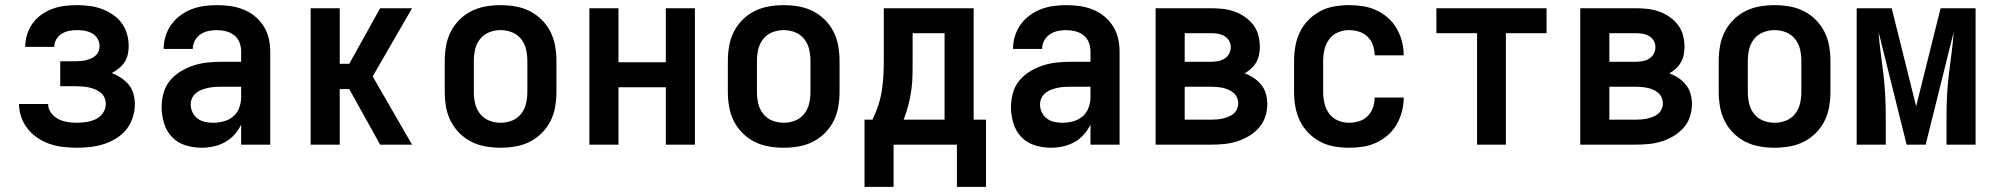

<svg xmlns="http://www.w3.org/2000/svg" viewBox="-20 -562 7740 746"><path d="M278 12Q252 12 225.5 9Q199 6 174 -2.5Q149 -11 127 -25.5Q105 -40 88.5 -60.5Q72 -81 63 -106Q54 -131 54 -158H167Q167 -139 178.5 -123.5Q190 -108 206.5 -99.5Q223 -91 241.5 -88Q260 -85 278 -85Q297 -85 316 -88Q335 -91 352 -99Q369 -107 380 -123Q391 -139 391 -158Q391 -171 386 -182.5Q381 -194 371 -202Q361 -210 349 -215Q337 -220 325 -222.5Q313 -225 300.5 -226Q288 -227 275 -227H214V-324H275Q285 -324 295.5 -325Q306 -326 315.5 -328.5Q325 -331 334.5 -335Q344 -339 351.5 -346Q359 -353 363 -362.5Q367 -372 367 -382Q367 -398 359 -411.5Q351 -425 337.5 -432.5Q324 -440 309 -442.5Q294 -445 279 -445Q263 -445 248 -442Q233 -439 220 -431Q207 -423 199 -409.5Q191 -396 191 -380H78V-381Q78 -405 85.5 -428.5Q93 -452 107 -471.5Q121 -491 141 -505Q161 -519 183.5 -527.5Q206 -536 230.5 -539Q255 -542 279 -542Q303 -542 327 -539Q351 -536 373.5 -528Q396 -520 416.5 -506.5Q437 -493 451.5 -474Q466 -455 473 -431.5Q480 -408 480 -383Q480 -367 476.5 -350.5Q473 -334 464 -320.5Q455 -307 442 -296.5Q429 -286 414 -278Q433 -271 450.5 -259.5Q468 -248 480.5 -232.5Q493 -217 498.5 -197Q504 -177 504 -157Q504 -131 495.5 -105Q487 -79 470.5 -58.5Q454 -38 431 -24Q408 -10 383 -2Q358 6 331.5 9Q305 12 278 12Z M763 12Q731 12 700.5 2.5Q670 -7 648.5 -29.5Q627 -52 617.5 -83Q608 -114 608 -145Q608 -173 615.5 -200.5Q623 -228 641 -249.5Q659 -271 683.5 -285.5Q708 -300 735 -308.5Q762 -317 789.5 -319.5Q817 -322 845 -322H917V-362Q917 -380 910.5 -397Q904 -414 890 -425Q876 -436 858 -440.5Q840 -445 822 -445Q806 -445 789.5 -441.5Q773 -438 759 -428.5Q745 -419 737 -404Q729 -389 729 -372H616Q616 -398 623.5 -422Q631 -446 645.5 -466.5Q660 -487 680.5 -502Q701 -517 724 -526Q747 -535 772 -538.5Q797 -542 822 -542Q849 -542 874.5 -538.5Q900 -535 924.5 -525.5Q949 -516 969.5 -499.5Q990 -483 1004 -461Q1018 -439 1024 -413.5Q1030 -388 1030 -362V0H917V-78Q907 -57 891 -39Q875 -21 854 -9.5Q833 2 809.5 7Q786 12 763 12ZM808 -85Q829 -85 849.5 -90.5Q870 -96 886 -109.5Q902 -123 909.5 -143.5Q917 -164 917 -184V-225H845Q832 -225 819 -224.5Q806 -224 793 -221.5Q780 -219 767 -214.5Q754 -210 743.5 -202Q733 -194 727 -182Q721 -170 721 -156Q721 -140 728 -125.5Q735 -111 747.5 -101.5Q760 -92 776 -88.5Q792 -85 808 -85Z M1581 0H1457L1337 -216H1300V0H1187V-530H1300V-314H1337L1457 -530H1581L1428 -265Z M1925 12Q1896 12 1867 7Q1838 2 1812 -11Q1786 -24 1765 -45Q1744 -66 1731 -92Q1718 -118 1713 -147Q1708 -176 1708 -205V-325Q1708 -354 1713 -383Q1718 -412 1731 -438Q1744 -464 1765 -485Q1786 -506 1812 -519Q1838 -532 1867 -537Q1896 -542 1925 -542Q1954 -542 1983 -537Q2012 -532 2038 -519Q2064 -506 2085 -485Q2106 -464 2119 -438Q2132 -412 2137 -383Q2142 -354 2142 -325V-205Q2142 -176 2137 -147Q2132 -118 2119 -92Q2106 -66 2085 -45Q2064 -24 2038 -11Q2012 2 1983 7Q1954 12 1925 12ZM1925 -85Q1948 -85 1969.5 -93.5Q1991 -102 2005 -120Q2019 -138 2024 -160Q2029 -182 2029 -205V-325Q2029 -348 2024 -370Q2019 -392 2005 -410Q1991 -428 1969.5 -436.5Q1948 -445 1925 -445Q1902 -445 1880.5 -436.5Q1859 -428 1845 -410Q1831 -392 1826 -370Q1821 -348 1821 -325V-205Q1821 -182 1826 -160Q1831 -138 1845 -120Q1859 -102 1880.5 -93.5Q1902 -85 1925 -85Z M2270 0V-530H2383V-320H2567V-530H2680V0H2567V-223H2383V0Z M3025 12Q2996 12 2967 7Q2938 2 2912 -11Q2886 -24 2865 -45Q2844 -66 2831 -92Q2818 -118 2813 -147Q2808 -176 2808 -205V-325Q2808 -354 2813 -383Q2818 -412 2831 -438Q2844 -464 2865 -485Q2886 -506 2912 -519Q2938 -532 2967 -537Q2996 -542 3025 -542Q3054 -542 3083 -537Q3112 -532 3138 -519Q3164 -506 3185 -485Q3206 -464 3219 -438Q3232 -412 3237 -383Q3242 -354 3242 -325V-205Q3242 -176 3237 -147Q3232 -118 3219 -92Q3206 -66 3185 -45Q3164 -24 3138 -11Q3112 2 3083 7Q3054 12 3025 12ZM3025 -85Q3048 -85 3069.5 -93.5Q3091 -102 3105 -120Q3119 -138 3124 -160Q3129 -182 3129 -205V-325Q3129 -348 3124 -370Q3119 -392 3105 -410Q3091 -428 3069.5 -436.5Q3048 -445 3025 -445Q3002 -445 2980.5 -436.5Q2959 -428 2945 -410Q2931 -392 2926 -370Q2921 -348 2921 -325V-205Q2921 -182 2926 -160Q2931 -138 2945 -120Q2959 -102 2980.5 -93.5Q3002 -85 3025 -85Z M3339 164V-97H3370Q3383 -124 3392.5 -153Q3402 -182 3406.5 -211.5Q3411 -241 3412.5 -271Q3414 -301 3414 -331V-530H3763V-97H3811V164H3698V0H3452V164ZM3650 -97V-433H3526V-331Q3526 -301 3525.5 -271.5Q3525 -242 3521 -212.5Q3517 -183 3509.5 -154Q3502 -125 3491 -97Z M4063 12Q4031 12 4000.5 2.5Q3970 -7 3948.5 -29.5Q3927 -52 3917.5 -83Q3908 -114 3908 -145Q3908 -173 3915.5 -200.5Q3923 -228 3941 -249.5Q3959 -271 3983.5 -285.5Q4008 -300 4035 -308.5Q4062 -317 4089.5 -319.5Q4117 -322 4145 -322H4217V-362Q4217 -380 4210.5 -397Q4204 -414 4190 -425Q4176 -436 4158 -440.5Q4140 -445 4122 -445Q4106 -445 4089.5 -441.5Q4073 -438 4059 -428.5Q4045 -419 4037 -404Q4029 -389 4029 -372H3916Q3916 -398 3923.5 -422Q3931 -446 3945.5 -466.5Q3960 -487 3980.5 -502Q4001 -517 4024 -526Q4047 -535 4072 -538.5Q4097 -542 4122 -542Q4149 -542 4174.5 -538.5Q4200 -535 4224.5 -525.5Q4249 -516 4269.5 -499.5Q4290 -483 4304 -461Q4318 -439 4324 -413.5Q4330 -388 4330 -362V0H4217V-78Q4207 -57 4191 -39Q4175 -21 4154 -9.5Q4133 2 4109.5 7Q4086 12 4063 12ZM4108 -85Q4129 -85 4149.5 -90.5Q4170 -96 4186 -109.5Q4202 -123 4209.5 -143.5Q4217 -164 4217 -184V-225H4145Q4132 -225 4119 -224.5Q4106 -224 4093 -221.5Q4080 -219 4067 -214.5Q4054 -210 4043.5 -202Q4033 -194 4027 -182Q4021 -170 4021 -156Q4021 -140 4028 -125.5Q4035 -111 4047.5 -101.5Q4060 -92 4076 -88.5Q4092 -85 4108 -85Z M4470 0V-530H4686Q4709 -530 4731.5 -527.5Q4754 -525 4775.5 -517.5Q4797 -510 4816 -497Q4835 -484 4849 -466Q4863 -448 4869 -425.5Q4875 -403 4875 -380Q4875 -365 4872 -349.5Q4869 -334 4861 -320Q4853 -306 4841.5 -295.5Q4830 -285 4816 -277Q4835 -270 4851.5 -259Q4868 -248 4880.5 -232.5Q4893 -217 4898.5 -197.5Q4904 -178 4904 -158Q4904 -133 4896 -108.5Q4888 -84 4871 -65Q4854 -46 4832 -33Q4810 -20 4786 -12.5Q4762 -5 4736.5 -2.5Q4711 0 4686 0ZM4583 -322H4686Q4699 -322 4712.5 -324.5Q4726 -327 4737.5 -334Q4749 -341 4755.5 -353Q4762 -365 4762 -378Q4762 -392 4755.5 -403.5Q4749 -415 4737 -422Q4725 -429 4712 -431Q4699 -433 4686 -433H4583ZM4583 -97H4686Q4697 -97 4708.5 -98Q4720 -99 4731 -101.5Q4742 -104 4753 -108.5Q4764 -113 4772.5 -120Q4781 -127 4786 -138Q4791 -149 4791 -160Q4791 -172 4786.5 -182.5Q4782 -193 4773 -201Q4764 -209 4753.5 -213.5Q4743 -218 4731.5 -220.5Q4720 -223 4708.5 -224Q4697 -225 4686 -225H4583Z M5221 12Q5193 12 5164 7Q5135 2 5109.5 -11.5Q5084 -25 5063.5 -46Q5043 -67 5030.5 -93Q5018 -119 5013 -147.5Q5008 -176 5008 -205V-325Q5008 -354 5013 -382.5Q5018 -411 5030.5 -437Q5043 -463 5063.5 -484Q5084 -505 5109.5 -518.5Q5135 -532 5164 -537Q5193 -542 5221 -542Q5249 -542 5275.5 -538Q5302 -534 5327 -522.5Q5352 -511 5372.5 -493Q5393 -475 5406.5 -451.5Q5420 -428 5427 -401.5Q5434 -375 5434 -348V-347H5321Q5321 -367 5314.5 -386Q5308 -405 5294 -419Q5280 -433 5260.5 -439Q5241 -445 5221 -445Q5199 -445 5178 -436Q5157 -427 5144 -409Q5131 -391 5126 -369Q5121 -347 5121 -325V-205Q5121 -183 5126 -161Q5131 -139 5144 -121Q5157 -103 5178 -94Q5199 -85 5221 -85Q5241 -85 5260.5 -91Q5280 -97 5294 -111Q5308 -125 5314.5 -144Q5321 -163 5321 -183H5434V-182Q5434 -155 5427 -128.5Q5420 -102 5406.5 -78.5Q5393 -55 5372.5 -37Q5352 -19 5327 -7.5Q5302 4 5275.5 8Q5249 12 5221 12Z M5719 0V-433H5561V-530H5989V-433H5831V0Z M6120 0V-530H6336Q6359 -530 6381.5 -527.5Q6404 -525 6425.5 -517.5Q6447 -510 6466 -497Q6485 -484 6499 -466Q6513 -448 6519 -425.5Q6525 -403 6525 -380Q6525 -365 6522 -349.5Q6519 -334 6511 -320Q6503 -306 6491.5 -295.5Q6480 -285 6466 -277Q6485 -270 6501.5 -259Q6518 -248 6530.5 -232.5Q6543 -217 6548.5 -197.5Q6554 -178 6554 -158Q6554 -133 6546 -108.5Q6538 -84 6521 -65Q6504 -46 6482 -33Q6460 -20 6436 -12.5Q6412 -5 6386.5 -2.5Q6361 0 6336 0ZM6233 -322H6336Q6349 -322 6362.5 -324.5Q6376 -327 6387.5 -334Q6399 -341 6405.5 -353Q6412 -365 6412 -378Q6412 -392 6405.5 -403.5Q6399 -415 6387 -422Q6375 -429 6362 -431Q6349 -433 6336 -433H6233ZM6233 -97H6336Q6347 -97 6358.5 -98Q6370 -99 6381 -101.5Q6392 -104 6403 -108.5Q6414 -113 6422.5 -120Q6431 -127 6436 -138Q6441 -149 6441 -160Q6441 -172 6436.5 -182.5Q6432 -193 6423 -201Q6414 -209 6403.5 -213.5Q6393 -218 6381.5 -220.5Q6370 -223 6358.5 -224Q6347 -225 6336 -225H6233Z M6875 12Q6846 12 6817 7Q6788 2 6762 -11Q6736 -24 6715 -45Q6694 -66 6681 -92Q6668 -118 6663 -147Q6658 -176 6658 -205V-325Q6658 -354 6663 -383Q6668 -412 6681 -438Q6694 -464 6715 -485Q6736 -506 6762 -519Q6788 -532 6817 -537Q6846 -542 6875 -542Q6904 -542 6933 -537Q6962 -532 6988 -519Q7014 -506 7035 -485Q7056 -464 7069 -438Q7082 -412 7087 -383Q7092 -354 7092 -325V-205Q7092 -176 7087 -147Q7082 -118 7069 -92Q7056 -66 7035 -45Q7014 -24 6988 -11Q6962 2 6933 7Q6904 12 6875 12ZM6875 -85Q6898 -85 6919.5 -93.5Q6941 -102 6955 -120Q6969 -138 6974 -160Q6979 -182 6979 -205V-325Q6979 -348 6974 -370Q6969 -392 6955 -410Q6941 -428 6919.5 -436.5Q6898 -445 6875 -445Q6852 -445 6830.5 -436.5Q6809 -428 6795 -410Q6781 -392 6776 -370Q6771 -348 6771 -325V-205Q6771 -182 6776 -160Q6781 -138 6795 -120Q6809 -102 6830.5 -93.5Q6852 -85 6875 -85Z M7194 0V-530H7330L7425 -149L7520 -530H7656V0H7543V-106Q7543 -148 7545 -189.5Q7547 -231 7552 -272.5Q7557 -314 7562.5 -355Q7568 -396 7571 -438L7462 0H7388L7279 -438Q7282 -396 7287.5 -355Q7293 -314 7298 -272.5Q7303 -231 7305 -189.5Q7307 -148 7307 -106V0Z"/></svg>

Font: Lode
Style: Bold
Weight: 700
Monospace: yes
Designer: Belleve Invis
Foundry: Belleve Invis
Version: Version 29.2.0; ttfautohint (v1.8.3)